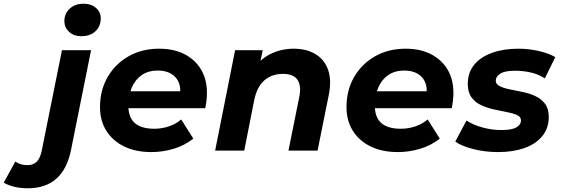

<svg xmlns="http://www.w3.org/2000/svg" viewBox="-200 -807 3006 1029"><path d="M-51 202Q-89 202 -121.5 194.5Q-154 187 -180 172L-118 59Q-91 78 -53 78Q-21 78 -2.5 59Q16 40 24 -1L132 -538H288L181 -5Q140 202 -51 202ZM236 -613Q195 -613 170 -636.5Q145 -660 145 -694Q145 -734 173.5 -760.5Q202 -787 248 -787Q289 -787 314.5 -764.5Q340 -742 340 -709Q340 -666 311.5 -639.5Q283 -613 236 -613Z M611 8Q527 8 465.5 -22Q404 -52 370 -106Q336 -160 336 -233Q336 -323 376.5 -393.5Q417 -464 488.5 -505Q560 -546 653 -546Q732 -546 789 -516.5Q846 -487 877.5 -434.5Q909 -382 909 -309Q909 -288 906.5 -267Q904 -246 900 -227H455L471 -318H827L763 -290Q771 -335 758 -365.5Q745 -396 716 -412.5Q687 -429 646 -429Q595 -429 559.5 -404.5Q524 -380 506 -337Q488 -294 488 -240Q488 -178 522.5 -147.5Q557 -117 627 -117Q668 -117 706 -130Q744 -143 771 -167L836 -64Q789 -27 730.5 -9.5Q672 8 611 8Z M1373 -546Q1442 -546 1490 -517.5Q1538 -489 1558 -434Q1578 -379 1562 -298L1502 0H1346L1404 -288Q1416 -347 1394.5 -379Q1373 -411 1316 -411Q1257 -411 1217.5 -377Q1178 -343 1163 -273L1109 0H953L1060 -538H1208L1177 -386L1155 -432Q1194 -491 1251.5 -518.5Q1309 -546 1373 -546Z M1932 8Q1848 8 1786.5 -22Q1725 -52 1691 -106Q1657 -160 1657 -233Q1657 -323 1697.5 -393.5Q1738 -464 1809.5 -505Q1881 -546 1974 -546Q2053 -546 2110 -516.5Q2167 -487 2198.5 -434.5Q2230 -382 2230 -309Q2230 -288 2227.5 -267Q2225 -246 2221 -227H1776L1792 -318H2148L2084 -290Q2092 -335 2079 -365.5Q2066 -396 2037 -412.5Q2008 -429 1967 -429Q1916 -429 1880.5 -404.5Q1845 -380 1827 -337Q1809 -294 1809 -240Q1809 -178 1843.5 -147.5Q1878 -117 1948 -117Q1989 -117 2027 -130Q2065 -143 2092 -167L2157 -64Q2110 -27 2051.5 -9.5Q1993 8 1932 8Z M2470 8Q2399 8 2336.5 -8Q2274 -24 2240 -48L2300 -161Q2335 -138 2385.5 -124Q2436 -110 2487 -110Q2542 -110 2567 -124Q2592 -138 2592 -162Q2592 -181 2571 -190.5Q2550 -200 2518 -206Q2486 -212 2449.5 -220Q2413 -228 2380.5 -242.5Q2348 -257 2327.5 -284.5Q2307 -312 2307 -357Q2307 -418 2341.5 -460Q2376 -502 2437.5 -524Q2499 -546 2577 -546Q2633 -546 2686 -534Q2739 -522 2776 -501L2720 -387Q2682 -411 2640.5 -419.5Q2599 -428 2561 -428Q2506 -428 2481.5 -412.5Q2457 -397 2457 -375Q2457 -356 2477.5 -345.5Q2498 -335 2530 -328.5Q2562 -322 2599 -314.5Q2636 -307 2668 -292.5Q2700 -278 2720.5 -251.5Q2741 -225 2741 -180Q2741 -119 2705.5 -76.5Q2670 -34 2609 -13Q2548 8 2470 8Z"/></svg>

Font: MOST Montserrat
Style: Bold Italic
Weight: 700
Italic angle: -11.3°
Designer: Julieta Ulanovsky
Foundry: Julieta Ulanovsky
Version: Version 8.000;March 11, 2024;FontCreator 15.0.0.2926 64-bit